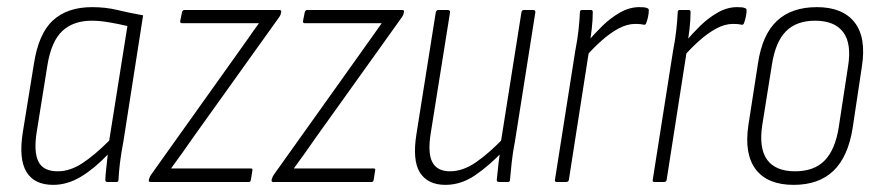

<svg xmlns="http://www.w3.org/2000/svg" viewBox="-20 -510 2466 538"><path d="M129 8Q76 8 54 -28.5Q32 -65 44 -140L75 -331Q88 -416 128.5 -453Q169 -490 238 -490Q276 -490 309 -482Q342 -474 381 -467L326 -115Q319 -78 316 -52.5Q313 -27 312 -6Q312 0 306 0H281Q275 0 275 -6Q276 -23 278 -41Q280 -59 282 -77Q245 -38 207 -15Q169 8 129 8ZM142 -30Q176 -30 210.5 -52.5Q245 -75 286 -116L337 -437Q312 -443 285.5 -447.5Q259 -452 237 -452Q186 -452 155 -423.5Q124 -395 113 -328L83 -141Q74 -85 87.5 -57.5Q101 -30 142 -30Z M402 0Q396 0 397 -6L398 -9Q400 -16 403 -20L651 -368Q665 -387 678 -406Q691 -425 705 -444V-445Q682 -445 660.5 -445Q639 -445 616 -445H490Q484 -445 485 -451L490 -476Q492 -482 497 -482H763Q769 -482 768 -476L767 -473Q767 -469 763 -463L522 -126Q507 -104 491.5 -82.5Q476 -61 460 -39V-38Q481 -38 502.5 -38Q524 -38 546 -38H683Q689 -38 687 -31L683 -6Q682 0 677 0Z M746 0Q740 0 741 -6L742 -9Q744 -16 747 -20L995 -368Q1009 -387 1022 -406Q1035 -425 1049 -444V-445Q1026 -445 1004.5 -445Q983 -445 960 -445H834Q828 -445 829 -451L834 -476Q836 -482 841 -482H1107Q1113 -482 1112 -476L1111 -473Q1111 -469 1107 -463L866 -126Q851 -104 835.5 -82.5Q820 -61 804 -39V-38Q825 -38 846.5 -38Q868 -38 890 -38H1027Q1033 -38 1031 -31L1027 -6Q1026 0 1021 0Z M1228 8Q1179 8 1157 -26Q1135 -60 1147 -135L1201 -475Q1203 -482 1208 -482H1234Q1242 -482 1241 -475L1187 -137Q1178 -81 1191.5 -55.5Q1205 -30 1241 -30Q1277 -30 1314 -55.5Q1351 -81 1394 -126L1390 -87Q1351 -46 1311.5 -19Q1272 8 1228 8ZM1378 0Q1372 0 1372 -6Q1374 -28 1377 -53.5Q1380 -79 1383 -99V-109L1441 -475Q1442 -482 1448 -482H1474Q1481 -482 1480 -475L1423 -114Q1417 -84 1414 -56.5Q1411 -29 1409 -6Q1409 0 1403 0Z M1540 0Q1534 0 1535 -6L1592 -368Q1598 -398 1601 -425.5Q1604 -453 1605 -476Q1605 -482 1611 -482H1636Q1641 -482 1641 -476Q1641 -454 1638 -428Q1635 -402 1631 -381V-371L1574 -6Q1573 0 1566 0ZM1621 -351 1626 -392Q1645 -415 1668 -437.5Q1691 -460 1717.5 -475Q1744 -490 1771 -490Q1779 -490 1784.5 -489.5Q1790 -489 1794 -487Q1798 -486 1798 -481Q1798 -473 1796 -463.5Q1794 -454 1791 -446Q1789 -439 1783 -441Q1779 -442 1773.5 -442.5Q1768 -443 1760 -443Q1737 -443 1713 -430Q1689 -417 1665.5 -396Q1642 -375 1621 -351Z M1814 0Q1808 0 1809 -6L1866 -368Q1872 -398 1875 -425.5Q1878 -453 1879 -476Q1879 -482 1885 -482H1910Q1915 -482 1915 -476Q1915 -454 1912 -428Q1909 -402 1905 -381V-371L1848 -6Q1847 0 1840 0ZM1895 -351 1900 -392Q1919 -415 1942 -437.5Q1965 -460 1991.5 -475Q2018 -490 2045 -490Q2053 -490 2058.5 -489.5Q2064 -489 2068 -487Q2072 -486 2072 -481Q2072 -473 2070 -463.5Q2068 -454 2065 -446Q2063 -439 2057 -441Q2053 -442 2047.5 -442.5Q2042 -443 2034 -443Q2011 -443 1987 -430Q1963 -417 1939.5 -396Q1916 -375 1895 -351Z M2204 8Q2131 8 2098 -35Q2065 -78 2077 -159L2104 -333Q2116 -413 2157 -451.5Q2198 -490 2269 -490Q2341 -490 2374.5 -447.5Q2408 -405 2395 -323L2369 -150Q2356 -70 2315 -31Q2274 8 2204 8ZM2208 -30Q2261 -30 2290.5 -60Q2320 -90 2330 -152L2356 -322Q2367 -387 2343 -419.5Q2319 -452 2264 -452Q2212 -452 2182.5 -422.5Q2153 -393 2143 -329L2116 -160Q2106 -95 2129.5 -62.5Q2153 -30 2208 -30Z"/></svg>

Font: Sofia Sans Condensed ExtraLight
Style: Italic
Weight: 250
Italic angle: -9°
Version: Version 4.100